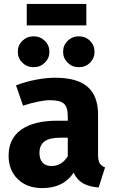

<svg xmlns="http://www.w3.org/2000/svg" viewBox="-20 -946 586 983"><path d="M518 -89 485 14Q436 10 405 -7.5Q374 -25 357 -62Q305 17 197 17Q118 17 71 -29Q24 -75 24 -149Q24 -236 88.5 -282Q153 -328 273 -328H327V-351Q327 -398 307 -415.5Q287 -433 237 -433Q211 -433 174 -425.5Q137 -418 98 -405L62 -509Q112 -528 164.5 -538Q217 -548 262 -548Q376 -548 429 -501Q482 -454 482 -360V-154Q482 -124 490.5 -110Q499 -96 518 -89ZM327 -146V-241H288Q234 -241 208 -222Q182 -203 182 -163Q182 -131 198 -113.5Q214 -96 243 -96Q296 -96 327 -146ZM233 -681Q233 -648 209.5 -625Q186 -602 152 -602Q118 -602 94.5 -625Q71 -648 71 -681Q71 -714 94.5 -737Q118 -760 152 -760Q186 -760 209.5 -737Q233 -714 233 -681ZM464 -681Q464 -648 441 -625Q418 -602 383 -602Q350 -602 326.5 -625Q303 -648 303 -681Q303 -714 326.5 -737Q350 -760 383 -760Q418 -760 441 -737Q464 -714 464 -681ZM117 -816V-926H422V-816Z"/></svg>

Font: Fira Sans BGR
Style: Bold
Weight: 700
Designer: bBox Type GmbH & Carrois Corporate GbR & Edenspiekermann AG
Foundry: bBox Type GmbH & Carrois Corporate GbR & Edenspiekermann AG
Version: Version 4.301